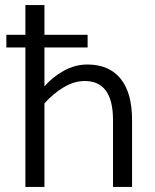

<svg xmlns="http://www.w3.org/2000/svg" viewBox="-20 -736 610 756"><path d="M155 -716V-599H325V-549H155V-396Q187 -433 231.5 -457.5Q276 -482 324 -482Q409 -482 454.5 -426.5Q500 -371 500 -263V0H425V-263Q425 -417 314 -417Q272 -417 231 -392.5Q190 -368 155 -329V0H80V-549H5V-599H80V-716Z"/></svg>

Font: Madhuban Light
Style: Regular
Weight: 300
Designer: jaikishan Patel
Foundry: MagicType
Version: Version 1.000